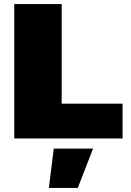

<svg xmlns="http://www.w3.org/2000/svg" viewBox="-20 -680 645 943"><path d="M283 -171H582V0H50V-660H283ZM437 50 362 243H220L244 50Z"/></svg>

Font: Elaine Sans Black
Style: Regular
Weight: 900
Designer: Wei Huang
Foundry: Wei Huang
Version: Version 2.001;December 24, 2019;FontCreator 12.0.0.2547 64-b